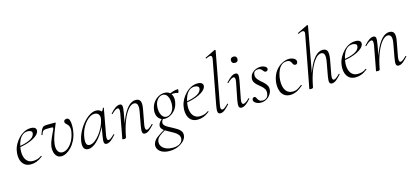

<svg xmlns="http://www.w3.org/2000/svg" viewBox="-74 -1346 4884 2247"><g transform="rotate(-15 2368.0 -222.5)"><path d="M154 12Q102 12 72 -15.5Q42 -43 32.5 -88Q23 -133 33 -185Q39 -222 59.5 -260Q80 -298 110.5 -329.5Q141 -361 178.5 -380Q216 -399 258 -399Q293 -399 310 -384.5Q327 -370 322 -345Q317 -322 294.5 -300.5Q272 -279 236.5 -261.5Q201 -244 157.5 -231.5Q114 -219 67 -213L69 -226Q147 -237 200.5 -261.5Q254 -286 264 -324Q272 -352 254 -362Q236 -372 215 -372Q179 -372 152 -351Q125 -330 108.5 -295Q92 -260 85 -218Q74 -161 82.5 -116.5Q91 -72 117.5 -46Q144 -20 187 -20Q212 -20 238.5 -27Q265 -34 290 -53Q293 -55 296.5 -51Q300 -47 297 -44Q259 -14 224 -1Q189 12 154 12Z M523 13Q489 13 468 -8.5Q447 -30 439.5 -63Q432 -96 437 -130Q445 -176 468 -225Q491 -274 510 -317Q516 -331 513 -336.5Q510 -342 499 -342H447Q421 -342 408 -338.5Q395 -335 387.5 -323.5Q380 -312 372 -287Q370 -283 364.5 -285Q359 -287 361 -292Q376 -335 387 -355Q398 -375 414 -381Q430 -387 459 -387H547Q556 -387 557.5 -385Q559 -383 555 -375Q531 -320 509 -259Q487 -198 481 -149Q474 -92 492.5 -60.5Q511 -29 546 -29Q576 -29 606 -49.5Q636 -70 660.5 -107Q685 -144 699 -194Q713 -244 709.5 -272.5Q706 -301 696 -314Q686 -327 681 -331Q677 -335 667.5 -343.5Q658 -352 658 -366Q658 -383 670.5 -389.5Q683 -396 693 -396Q716 -396 725.5 -370.5Q735 -345 735.5 -308.5Q736 -272 731 -239Q722 -179 699.5 -132.5Q677 -86 646.5 -53.5Q616 -21 584 -4Q552 13 523 13Z M847 13Q815 13 798.5 -11Q782 -35 789 -91Q797 -146 823.5 -200.5Q850 -255 887.5 -300Q925 -345 967.5 -372Q1010 -399 1049 -399Q1067 -399 1084 -392.5Q1101 -386 1113 -371Q1125 -356 1127 -332L1089 -357Q1100 -359 1116 -373.5Q1132 -388 1135 -407Q1137 -410 1142.5 -409Q1148 -408 1147 -406L1089 -89Q1079 -28 1105 -28Q1117 -28 1135 -41.5Q1153 -55 1175 -77Q1178 -80 1182 -76Q1186 -72 1183 -69Q1150 -32 1123.5 -11.5Q1097 9 1071 9Q1048 9 1042.5 -12.5Q1037 -34 1047 -89L1071 -229L1087 -246Q1056 -172 1015.5 -113Q975 -54 931.5 -20.5Q888 13 847 13ZM876 -30Q905 -30 936.5 -52.5Q968 -75 997.5 -112Q1027 -149 1049 -194Q1071 -239 1080 -283Q1088 -318 1072.5 -343Q1057 -368 1018 -367Q982 -366 943.5 -334Q905 -302 875.5 -248.5Q846 -195 836 -127Q829 -80 838 -55Q847 -30 876 -30Z M1535 9Q1511 9 1505.5 -12.5Q1500 -34 1510 -89L1539 -248Q1563 -365 1500 -365Q1467 -365 1430.5 -323Q1394 -281 1361.5 -200.5Q1329 -120 1308 -6L1297 -7Q1318 -123 1353 -211.5Q1388 -300 1433.5 -349.5Q1479 -399 1528 -399Q1571 -399 1585 -368.5Q1599 -338 1585 -267L1552 -89Q1547 -58 1552 -43Q1557 -28 1570 -28Q1581 -28 1599 -41.5Q1617 -55 1639 -77Q1642 -81 1646.5 -77Q1651 -73 1647 -69Q1614 -32 1587.5 -11.5Q1561 9 1535 9ZM1282 8Q1269 8 1265 6.5Q1261 5 1261 2Q1261 -1 1266.5 -24.5Q1272 -48 1276 -74L1317 -297Q1327 -358 1300 -358Q1288 -358 1269 -346Q1250 -334 1228 -311Q1225 -307 1220.5 -311.5Q1216 -316 1220 -319Q1253 -357 1281.5 -376Q1310 -395 1335 -395Q1358 -395 1363.5 -373.5Q1369 -352 1359 -297L1308 -6Q1306 8 1282 8Z M1762 281Q1708 281 1673 263.5Q1638 246 1623 218Q1608 190 1615 159Q1626 115 1671 82.5Q1716 50 1773 18L1780 26Q1755 41 1729.5 56.5Q1704 72 1685.5 91Q1667 110 1662 138Q1657 170 1673.5 196.5Q1690 223 1725 238.5Q1760 254 1809 254Q1865 254 1896 231.5Q1927 209 1929 175Q1930 148 1914.5 128Q1899 108 1874 92.5Q1849 77 1821.5 63Q1794 49 1770 34Q1746 19 1733 1Q1720 -17 1724 -41Q1729 -63 1745.5 -82Q1762 -101 1787 -123L1798 -115Q1786 -108 1776 -94Q1766 -80 1764 -65Q1761 -44 1775.5 -28Q1790 -12 1814.5 1.5Q1839 15 1866.5 29Q1894 43 1918.5 59Q1943 75 1957.5 96Q1972 117 1969 146Q1967 180 1938 211Q1909 242 1863 261.5Q1817 281 1762 281ZM1806 -98Q1768 -98 1743.5 -118.5Q1719 -139 1710.5 -172.5Q1702 -206 1711 -246Q1719 -288 1743.5 -321Q1768 -354 1802.5 -373Q1837 -392 1876 -392Q1915 -392 1938.5 -372Q1962 -352 1970 -319Q1978 -286 1969 -246Q1960 -201 1934.5 -168Q1909 -135 1875 -116.5Q1841 -98 1806 -98ZM1831 -116Q1862 -116 1888.5 -142Q1915 -168 1924 -214Q1930 -248 1925 -285Q1920 -322 1902 -348.5Q1884 -375 1851 -375Q1819 -375 1792 -347Q1765 -319 1757 -276Q1750 -241 1756 -203.5Q1762 -166 1781 -141Q1800 -116 1831 -116ZM1913 -346 1912 -353Q1942 -371 1976 -382Q2010 -393 2038 -393Q2043 -393 2043.5 -385.5Q2044 -378 2041.5 -369Q2039 -360 2036 -353.5Q2033 -347 2030 -349Q2007 -360 1974.5 -358Q1942 -356 1913 -346Z M2175 12Q2123 12 2093 -15.5Q2063 -43 2053.5 -88Q2044 -133 2054 -185Q2060 -222 2080.5 -260Q2101 -298 2131.5 -329.5Q2162 -361 2199.5 -380Q2237 -399 2279 -399Q2314 -399 2331 -384.5Q2348 -370 2343 -345Q2338 -322 2315.5 -300.5Q2293 -279 2257.5 -261.5Q2222 -244 2178.5 -231.5Q2135 -219 2088 -213L2090 -226Q2168 -237 2221.5 -261.5Q2275 -286 2285 -324Q2293 -352 2275 -362Q2257 -372 2236 -372Q2200 -372 2173 -351Q2146 -330 2129.5 -295Q2113 -260 2106 -218Q2095 -161 2103.5 -116.5Q2112 -72 2138.5 -46Q2165 -20 2208 -20Q2233 -20 2259.5 -27Q2286 -34 2311 -53Q2314 -55 2317.5 -51Q2321 -47 2318 -44Q2280 -14 2245 -1Q2210 12 2175 12Z M2450 9Q2426 9 2420 -12.5Q2414 -34 2424 -89L2525 -627Q2531 -659 2517 -668Q2503 -677 2456 -654Q2452 -652 2449.5 -658Q2447 -664 2451 -665L2574 -725Q2578 -727 2582 -723Q2586 -719 2585 -717L2468 -89Q2461 -58 2466.5 -43Q2472 -28 2485 -28Q2496 -28 2514 -41.5Q2532 -55 2554 -77Q2558 -81 2562 -77Q2566 -73 2562 -69Q2529 -32 2502.5 -11.5Q2476 9 2450 9Z M2705 9Q2683 9 2675.5 -11Q2668 -31 2679 -89L2720 -297Q2732 -358 2703 -358Q2691 -358 2672 -346Q2653 -334 2631 -311Q2628 -307 2623.5 -311.5Q2619 -316 2623 -319Q2657 -357 2684.5 -376Q2712 -395 2737 -395Q2761 -395 2767 -373.5Q2773 -352 2762 -297L2722 -89Q2716 -58 2721 -43Q2726 -28 2739 -28Q2750 -28 2769 -40Q2788 -52 2810 -75Q2814 -79 2818 -74.5Q2822 -70 2818 -67Q2785 -29 2757.5 -10Q2730 9 2705 9ZM2767 -517Q2748 -517 2737.5 -527Q2727 -537 2727 -556Q2727 -573 2737.5 -583Q2748 -593 2767 -593Q2786 -593 2796 -583Q2806 -573 2806 -556Q2806 -517 2767 -517Z M2941 11Q2905 11 2877.5 -6.5Q2850 -24 2854 -49Q2856 -61 2864 -67Q2872 -73 2881 -73Q2892 -73 2897.5 -63Q2903 -53 2909.5 -40.5Q2916 -28 2929 -18Q2942 -8 2967 -8Q2996 -8 3014.5 -24.5Q3033 -41 3037 -74Q3042 -105 3029 -127.5Q3016 -150 2994 -168Q2972 -186 2951 -204.5Q2930 -223 2917.5 -245.5Q2905 -268 2911 -299Q2917 -332 2937.5 -353.5Q2958 -375 2985.5 -385.5Q3013 -396 3040 -396Q3073 -396 3096 -382Q3119 -368 3116 -349Q3114 -336 3105.5 -330.5Q3097 -325 3089 -325Q3077 -325 3069.5 -332.5Q3062 -340 3054.5 -350Q3047 -360 3036 -367.5Q3025 -375 3005 -375Q2986 -375 2969.5 -365.5Q2953 -356 2950 -333Q2945 -303 2958 -281Q2971 -259 2992.5 -240Q3014 -221 3035.5 -201.5Q3057 -182 3069.5 -158Q3082 -134 3077 -102Q3072 -72 3052.5 -46Q3033 -20 3004 -4.5Q2975 11 2941 11Z M3296 13Q3254 13 3226.5 -6.5Q3199 -26 3185.5 -58Q3172 -90 3170 -128Q3168 -166 3176 -202Q3190 -266 3224 -309.5Q3258 -353 3302 -376Q3346 -399 3388 -399Q3412 -399 3432 -391.5Q3452 -384 3463 -371Q3474 -358 3472 -342Q3471 -331 3464.5 -322Q3458 -313 3444 -313Q3433 -313 3424.5 -320.5Q3416 -328 3411 -342Q3408 -353 3395 -366Q3382 -379 3355 -379Q3319 -379 3293.5 -358.5Q3268 -338 3252.5 -305Q3237 -272 3229 -232Q3219 -177 3225.5 -128Q3232 -79 3258.5 -48.5Q3285 -18 3333 -18Q3370 -18 3396 -33.5Q3422 -49 3444 -67Q3447 -69 3451 -65Q3455 -61 3452 -58Q3410 -21 3371.5 -4Q3333 13 3296 13Z M3548 8Q3535 8 3531 6.5Q3527 5 3527 2Q3527 -1 3532.5 -24.5Q3538 -48 3542 -74L3646 -627Q3653 -659 3637.5 -668Q3622 -677 3575 -654Q3571 -652 3568.5 -658Q3566 -664 3570 -665L3693 -725Q3697 -727 3701 -723Q3705 -719 3704 -717L3574 -6Q3572 8 3548 8ZM3801 9Q3777 9 3771.5 -12.5Q3766 -34 3776 -89L3805 -248Q3816 -307 3807 -336Q3798 -365 3766 -365Q3733 -365 3696.5 -323Q3660 -281 3627.5 -200.5Q3595 -120 3574 -6L3563 -7Q3584 -123 3619.5 -211.5Q3655 -300 3700 -349.5Q3745 -399 3794 -399Q3837 -399 3850 -368.5Q3863 -338 3851 -267L3818 -89Q3813 -58 3817.5 -43Q3822 -28 3835 -28Q3847 -28 3865 -41.5Q3883 -55 3905 -77Q3909 -81 3913 -77Q3917 -73 3913 -69Q3880 -32 3853.5 -11.5Q3827 9 3801 9Z M4088 12Q4036 12 4006 -15.5Q3976 -43 3966.5 -88Q3957 -133 3967 -185Q3973 -222 3993.5 -260Q4014 -298 4044.5 -329.5Q4075 -361 4112.5 -380Q4150 -399 4192 -399Q4227 -399 4244 -384.5Q4261 -370 4256 -345Q4251 -322 4228.5 -300.5Q4206 -279 4170.5 -261.5Q4135 -244 4091.5 -231.5Q4048 -219 4001 -213L4003 -226Q4081 -237 4134.5 -261.5Q4188 -286 4198 -324Q4206 -352 4188 -362Q4170 -372 4149 -372Q4113 -372 4086 -351Q4059 -330 4042.5 -295Q4026 -260 4019 -218Q4008 -161 4016.5 -116.5Q4025 -72 4051.5 -46Q4078 -20 4121 -20Q4146 -20 4172.5 -27Q4199 -34 4224 -53Q4227 -55 4230.5 -51Q4234 -47 4231 -44Q4193 -14 4158 -1Q4123 12 4088 12Z M4609 9Q4585 9 4579.5 -12.5Q4574 -34 4584 -89L4613 -248Q4637 -365 4574 -365Q4541 -365 4504.5 -323Q4468 -281 4435.5 -200.5Q4403 -120 4382 -6L4371 -7Q4392 -123 4427 -211.5Q4462 -300 4507.5 -349.5Q4553 -399 4602 -399Q4645 -399 4659 -368.5Q4673 -338 4659 -267L4626 -89Q4621 -58 4626 -43Q4631 -28 4644 -28Q4655 -28 4673 -41.5Q4691 -55 4713 -77Q4716 -81 4720.5 -77Q4725 -73 4721 -69Q4688 -32 4661.5 -11.5Q4635 9 4609 9ZM4356 8Q4343 8 4339 6.5Q4335 5 4335 2Q4335 -1 4340.5 -24.5Q4346 -48 4350 -74L4391 -297Q4401 -358 4374 -358Q4362 -358 4343 -346Q4324 -334 4302 -311Q4299 -307 4294.5 -311.5Q4290 -316 4294 -319Q4327 -357 4355.5 -376Q4384 -395 4409 -395Q4432 -395 4437.5 -373.5Q4443 -352 4433 -297L4382 -6Q4380 8 4356 8Z"/></g></svg>

Font: Cormorant Light
Style: Italic
Weight: 300
Italic angle: -10°
Designer: Christian Thalmann (Catharsis Fonts)
Foundry: Catharsis Fonts
Version: Version 4.000